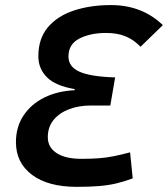

<svg xmlns="http://www.w3.org/2000/svg" viewBox="-20 -723 659 753"><path d="M415 -703.1Q537.1 -703.1 618.7 -624.5L531.2 -539.6Q503.9 -567.9 471.7 -580.8Q439.5 -593.8 396 -593.8Q335 -593.8 291.7 -572Q248.5 -550.3 248.5 -501Q248.5 -461.4 291.5 -441.9Q334.5 -422.4 431.6 -419.4L412.6 -309.1H334Q289.1 -309.1 251 -294.7Q212.9 -280.3 190.2 -252.7Q167.5 -225.1 167.5 -185.1Q167.5 -145 202.1 -122.6Q236.8 -100.1 298.8 -100.1Q338.4 -100.1 367.4 -102.3Q396.5 -104.5 424.8 -110.1Q453.1 -115.7 490.2 -125.5L500.5 -23.4Q466.3 -10.7 435.1 -3.4Q403.8 3.9 367.4 6.8Q331.1 9.8 281.2 9.8Q168 9.8 105.2 -37.6Q42.5 -85 42.5 -165.5Q42.5 -225.1 72.3 -270Q102.1 -314.9 154.1 -340.6Q206.1 -366.2 272.5 -369.1L273.4 -373.5Q197.8 -386.2 164.1 -419.9Q130.4 -453.6 130.4 -502.4Q130.4 -571.8 168 -616.2Q205.6 -660.6 270.3 -681.9Q335 -703.1 415 -703.1Z"/></svg>

Font: CaskaydiaCove NFP SemiBold
Style: Italic
Weight: 600
Italic angle: -10°
Designer: Aaron Bell
Foundry: Saja Typeworks
Version: Version 2111.001; VTT 6.35;Nerd Fonts 3.1.1